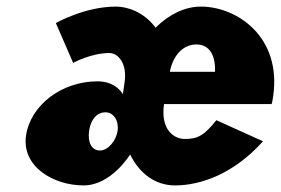

<svg xmlns="http://www.w3.org/2000/svg" viewBox="-20 -548 853 583"><path d="M202.1 -357C202.1 -357 256.5 -387 312 -387C338.9 -387 366.5 -355 358.4 -299L353.1 -262C343.2 -278 320.7 -301 275.9 -301C166.6 -301 72.3 -228 59 -136C45.6 -43 141 15 234 15C318.1 15 375.2 -79 375.2 -79C403.4 -21 451.7 15 511.4 15C591.6 15 692 -22 778.5 -119L637 -183C600.1 -137 581 -126 540.9 -126C509.2 -126 466.7 -153 478.1 -232H804.7C806.9 -238 808.4 -249 809.5 -256C835.4 -436 699.9 -528 589.7 -528C541.1 -528 492.7 -504 452.5 -464C415.9 -513 365 -528 332.3 -528C236.8 -528 149.6 -478 149.6 -478ZM495.7 -330C504.6 -377 533.7 -413 576.6 -413C613.2 -413 635 -384 632.9 -330ZM250.6 -151C255.8 -187 275.5 -207 300.3 -207C325.1 -207 341.4 -181 337.1 -151C332.7 -121 308.4 -91 283.6 -91C258.8 -91 245.4 -115 250.6 -151Z"/></svg>

Font: Blink
Style: WideObl
Weight: 400
Designer: Mew Too
Foundry: Cannot Into Space Fonts
Version: Version 001.000